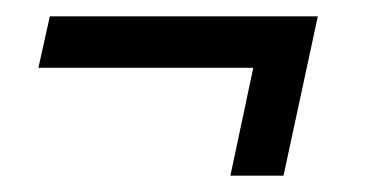

<svg xmlns="http://www.w3.org/2000/svg" viewBox="-20 -301 475 235"><path d="M262 -86 290 -218H27L41 -281H369L327 -86Z"/></svg>

Font: Saira UltraCondensed Medium
Style: Italic
Weight: 500
Width: 1
Italic angle: -12°
Designer: Hector Gatti with collaboration of the Omnibus-Type team
Foundry: Omnibus-Type
Version: Version 1.101